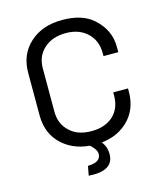

<svg xmlns="http://www.w3.org/2000/svg" viewBox="-122 -765 873 1019"><g transform="rotate(-15 314.5 -255.0)"><path d="M238.3 162.1 248 110.4Q316.4 109.4 319.3 67.4Q322.3 35.2 267.6 -3.9L314.5 -24.4Q375 16.6 375 78.1Q376 171.9 238.3 162.1ZM478.5 -231.4H559.6V-213.9Q559.6 -112.3 491.7 -50.3Q423.8 11.7 314.9 11.2Q206.1 10.7 137.7 -50.8Q69.3 -112.3 69.3 -215.8V-449.2Q69.3 -548.8 137.2 -610.8Q205.1 -672.9 315.4 -672.9Q425.8 -672.9 485.4 -619.1Q559.6 -553.7 559.6 -460V-430.7H478.5V-447.3Q478.5 -515.6 434.1 -558.1Q389.6 -600.6 315.9 -600.6Q242.2 -600.6 196.3 -559.6Q150.4 -518.6 150.4 -451.2V-212.9Q150.4 -144.5 197.3 -102.5Q240.2 -62.5 314.9 -62.5Q389.6 -62.5 434.1 -103Q478.5 -143.6 478.5 -214.8Z"/></g></svg>

Font: BF_TEXT
Style: Regular
Weight: 400
Foundry: EA DICE
Version: Version 1.404